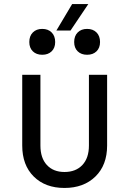

<svg xmlns="http://www.w3.org/2000/svg" viewBox="-20 -920 640 950"><path d="M299 10Q204 10 147 -46.5Q90 -103 90 -200V-550H180V-200Q180 -138 212 -103.5Q244 -69 299 -69Q355 -69 387.5 -103.5Q420 -138 420 -200V-550H510V-200Q510 -103 452 -46.5Q394 10 299 10ZM259 -769 337 -900H417L329 -769ZM411 -649Q382 -649 364.5 -666Q347 -683 347 -712Q347 -742 364.5 -759.5Q382 -777 411 -777Q440 -777 457.5 -759.5Q475 -742 475 -712Q475 -683 457.5 -666Q440 -649 411 -649ZM189 -649Q160 -649 142.5 -666Q125 -683 125 -712Q125 -742 142.5 -759.5Q160 -777 189 -777Q218 -777 235.5 -759.5Q253 -742 253 -712Q253 -683 235.5 -666Q218 -649 189 -649Z"/></svg>

Font: Liga JetBrainsMono Nerd Font
Style: Regular
Weight: 400
Designer: Philipp Nurullin, Konstantin Bulenkov
Foundry: JetBrains
Version: Version 2.225; ttfautohint (v1.8.3)